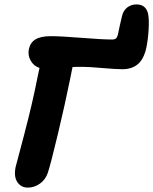

<svg xmlns="http://www.w3.org/2000/svg" viewBox="-20 -854 695 871"><path d="M106 -2.9Q75.7 -2.9 58.8 -27.8Q42 -52.7 50.8 -96.2Q51.3 -97.7 89.4 -242.2Q127.4 -386.7 148.9 -497.1Q156.7 -532.7 159.2 -545.9Q133.3 -554.2 119.4 -578.6Q105.5 -603 110.8 -629.9Q116.7 -660.2 140.4 -675Q164.1 -689.9 210.9 -689.9Q255.9 -689.9 349.6 -682.4Q443.4 -674.8 488.8 -674.8Q501.5 -674.8 507.1 -680.7Q512.7 -686.5 515.1 -698.2Q524.4 -743.7 533.2 -779.8Q539.1 -806.2 557.1 -820.1Q575.2 -834 599.1 -834Q642.1 -834 651.9 -791Q656.7 -767.1 654.3 -721.9Q651.9 -676.8 644 -638.2Q632.8 -586.4 605.7 -563.2Q578.6 -540 535.2 -540Q504.9 -540 443.8 -545.4Q382.8 -550.8 354 -550.8Q323.2 -550.8 309.1 -549.8Q308.6 -546.9 304.7 -528.6Q300.8 -510.3 298.8 -499Q275.4 -382.8 242.4 -245.1Q209.5 -107.4 196.8 -69.8Q186.5 -39.1 161.1 -21Q135.7 -2.9 106 -2.9Z"/></svg>

Font: Shantell Sans Irregular
Style: Bold Italic
Weight: 700
Italic angle: -11.31°
Designer: Stephen Nixon, Anya Danilova, Shantell Martin
Foundry: Arrow Type
Version: Version 1.006;[9816181b4]